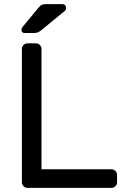

<svg xmlns="http://www.w3.org/2000/svg" viewBox="-20 -910 606 930"><path d="M84 0ZM520 -90Q531 -90 539 -82Q547 -74 547 -63V-27Q547 -16 539 -8Q531 0 520 0H113Q102 0 94 -8Q86 -16 86 -27V-673Q86 -684 94 -692Q102 -700 113 -700H154Q165 -700 173 -692Q181 -684 181 -673V-90ZM165 -871Q176 -884 183.5 -887Q191 -890 202 -890H281Q300 -890 300 -870Q300 -863 295 -858L184 -767Q176 -760 167 -755Q158 -750 142 -750H100Q84 -750 84 -766Q84 -774 89 -779Z"/></svg>

Font: Rubik
Style: Regular
Weight: 400
Designer: Hubert & Fischer
Foundry: Hubert & Fischer
Version: Version 1.002; ttfautohint (v1.6)